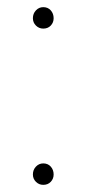

<svg xmlns="http://www.w3.org/2000/svg" viewBox="-20 -503 242 537"><path d="M72 -452Q72 -465 80.5 -474Q89 -483 101 -483Q114 -483 122 -474Q130 -465 130 -452Q130 -440 122 -431.5Q114 -423 101 -423Q89 -423 80.5 -431.5Q72 -440 72 -452ZM72 -15Q72 -28 80.5 -37Q89 -46 101 -46Q114 -46 122 -37Q130 -28 130 -15Q130 -3 122 5.5Q114 14 101 14Q89 14 80.5 5.5Q72 -3 72 -15Z"/></svg>

Font: Overpass Thin
Style: Regular
Weight: 100
Designer: Delve Withrington, Thomas Jockin
Foundry: Delve Fonts
Version: Version 3.000;DELV;Overpass